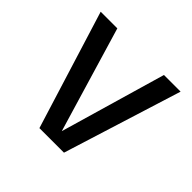

<svg xmlns="http://www.w3.org/2000/svg" viewBox="-143 -708 856 856"><g transform="rotate(45 285.5 -280.0)"><path d="M208 0 34.2 -560.1H139.2L288.1 -61L433.1 -560.1H538.1L362.8 0Z"/></g></svg>

Font: TASA Explorer Medium
Style: Regular
Weight: 500
Designer: Weizhong Zhang
Foundry: Local Remote
Version: Version 1.000;Glyphs 3.1.2 (3151)